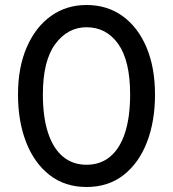

<svg xmlns="http://www.w3.org/2000/svg" viewBox="-20 -734 692 768"><path d="M326 14Q240 14 178.8 -33.5Q117.5 -81 84.8 -164.5Q52 -248 52 -356Q52 -464 86.8 -544.5Q121.5 -625 183.2 -669.5Q245 -714 326 -714Q409 -714 470.5 -669.5Q532 -625 566 -544.5Q600 -464 600 -356Q600 -248 567.5 -164.5Q535 -81 473.8 -33.5Q412.5 14 326 14ZM326 -75Q382 -75 421 -107.8Q460 -140.5 480.2 -203.2Q500.5 -266 500.5 -356Q500.5 -491 453 -558Q405.5 -625 326 -625Q251 -625 201.2 -558Q151.5 -491 151.5 -356Q151.5 -266 172 -203.2Q192.5 -140.5 231.5 -107.8Q270.5 -75 326 -75Z"/></svg>

Font: Cabin
Style: Regular
Weight: 400
Width: 4
Designer: Pablo Impallari
Foundry: Pablo Impallari. http://www.impallari.com Igino Marini. http://www.ikern.com
Version: Version 3.001